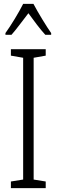

<svg xmlns="http://www.w3.org/2000/svg" viewBox="-20 -967 291 987"><path d="M152 -947H99C77 -903 37 -837 8 -797V-788H39C64 -816 98 -863 126 -899C154 -861 185 -818 213 -788H243V-797C221 -828 176 -901 152 -947ZM215 0V-34L153 -44V-670L215 -681V-714H36V-681L99 -670V-44L36 -34V0Z"/></svg>

Font: Noto Sans Lao ExtraCondensed Light
Style: Regular
Weight: 300
Width: 2
Designer: Monotype Design Team
Foundry: Monotype Imaging Inc.
Version: Version 2.003